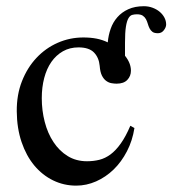

<svg xmlns="http://www.w3.org/2000/svg" viewBox="-20 -580 552 615"><path d="M512.2 -501.5Q512.2 -492.7 504.9 -483.2Q497.6 -473.6 485.8 -473.6Q474.1 -473.6 468.3 -478Q462.4 -482.4 459 -489.3Q455.6 -496.1 453.4 -503.9Q451.2 -511.7 447.5 -518.6Q443.8 -525.4 437.3 -529.8Q430.7 -534.2 418.5 -534.2Q410.2 -534.2 403.3 -532.2Q396.5 -530.3 391.4 -521.5Q386.2 -512.7 383.3 -494.4Q380.4 -476.1 380.4 -442.9V-401.4Q399.4 -377.9 399.4 -353.5Q399.4 -336.4 387.9 -324.2Q376.5 -312 353.5 -312Q346.2 -312 337.4 -313.5Q328.6 -314.9 320.6 -320.6Q312.5 -326.2 306.6 -337.6Q300.8 -349.1 299.3 -369.1Q296.9 -395.5 281 -411.9Q265.1 -428.2 231.4 -428.2Q203.6 -428.2 181.6 -415.8Q159.7 -403.3 144.5 -381.6Q129.4 -359.9 121.6 -330.1Q113.8 -300.3 113.8 -265.6Q113.8 -226.1 123.3 -189.5Q132.8 -152.8 151.4 -124.8Q169.9 -96.7 196.8 -80.1Q223.6 -63.5 258.8 -63.5Q279.3 -63.5 298.1 -68.1Q316.9 -72.8 334 -85.4Q351.1 -98.1 366.9 -120.4Q382.8 -142.6 397.5 -177.2L410.6 -169.9Q404.3 -129.4 386.7 -95.5Q369.1 -61.5 344 -37.1Q318.8 -12.7 287.8 1Q256.8 14.6 224.1 14.6Q184.6 14.6 150.1 -2.2Q115.7 -19 89.8 -50Q64 -81.1 49.1 -125Q34.2 -168.9 33.7 -223.1Q33.2 -276.4 50.3 -319.8Q67.4 -363.3 96.7 -394.5Q126 -425.8 164.8 -442.9Q203.6 -460 247.1 -460Q270 -460 289.1 -456.3Q308.1 -452.6 325.2 -444.3Q327.1 -466.8 334.5 -487.8Q341.8 -508.8 356 -524.9Q370.1 -541 391.1 -550.5Q412.1 -560.1 440.9 -560.1Q455.6 -560.1 468.8 -555.2Q481.9 -550.3 491.5 -542.2Q501 -534.2 506.6 -523.7Q512.2 -513.2 512.2 -501.5Z"/></svg>

Font: Doulos SIL
Style: Regular
Weight: 400
Designer: Walt Agee, Victor Gaultney, Peter Martin, Debbi Hosken
Foundry: SIL International
Version: Version 4.110; 2011; Maintenance release